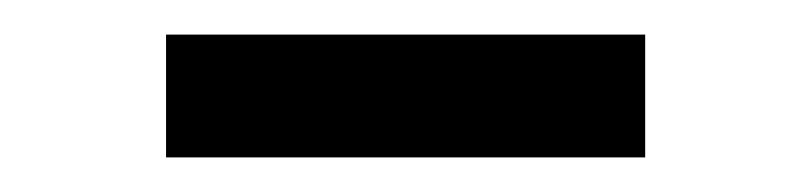

<svg xmlns="http://www.w3.org/2000/svg" viewBox="-20 -759 469 111"><path d="M76 -739H353V-668H76Z"/></svg>

Font: Bitter Pro Medium
Style: Regular
Weight: 500
Designer: Sol Matas, and Bitter project Authors
Foundry: Sol Matas
Version: Version 1.010